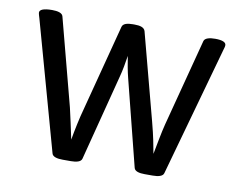

<svg xmlns="http://www.w3.org/2000/svg" viewBox="-63 -609 874 695"><g transform="rotate(10 373.5 -261.5)"><path d="M675 -525C655 -525 637 -521 634 -509L550 -188C542 -157 534 -112 527 -76C520 -112 517 -133 502 -190L418 -508C414 -521 399 -525 379 -525H372C352 -525 336 -521 333 -508L250 -190C241 -158 231 -110 225 -75C217 -112 206 -165 200 -189L116 -509C113 -521 96 -525 76 -525C43 -525 30 -518 30 -508C30 -504 33 -494 35 -488L167 -14C170 -2 187 2 207 2H237C257 2 274 -2 277 -14L359 -332C365 -354 370 -383 374 -409C378 -383 383 -354 389 -331L469 -14C472 -2 488 2 508 2H538C558 2 575 -2 578 -14L712 -494C714 -500 715 -504 715 -508C715 -519 702 -525 675 -525Z"/></g></svg>

Font: Asap
Style: Regular
Weight: 400
Designer: Pablo Cosgaya
Foundry: Pablo Cosgaya
Version: Version 1.007;PS 001.007;hotconv 1.0.70;makeotf.lib2.5.58329